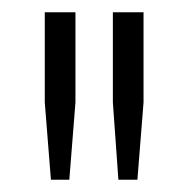

<svg xmlns="http://www.w3.org/2000/svg" viewBox="-20 -706 309 313"><path d="M63 -413 53 -539V-686H103V-539L93 -413ZM173 -413 164 -539V-686H214V-539L204 -413Z"/></svg>

Font: Archivo ExtraCondensed ExtraLight
Style: Regular
Weight: 250
Width: 2
Designer: Hector Gatti
Foundry: Omnibus-Type
Version: Version 2.001